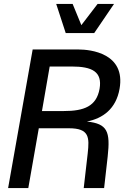

<svg xmlns="http://www.w3.org/2000/svg" viewBox="-20 -950 681 970"><path d="M21 0H123L176 -302H328C432 -302 432 -256 423 -174L403 0H506L524 -159C538 -286 523 -325 419 -336C500 -352 566 -400 584 -501C616 -681 437 -700 377 -700H145ZM192 -389 231 -614H342C445 -614 498 -588 483 -501C467 -413 405 -389 302 -389ZM264 -930 312 -783H456L556 -930H473L391 -823L347 -930Z"/></svg>

Font: Uncut Sans Medium
Style: Italic
Weight: 500
Italic angle: -10°
Designer: Kasper Nordkvist
Foundry: Uncut Type
Version: Version 1.111;FEAKit 1.0